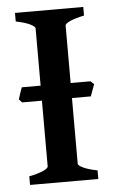

<svg xmlns="http://www.w3.org/2000/svg" viewBox="-48 -649 413 684"><g transform="rotate(-5 158.5 -307.5)"><path d="M207.5 -295.4V-60.5Q207.5 -54.2 225.3 -45.7Q243.2 -37.1 275.9 -30.8V0H31.7V-30.8Q63.5 -37.1 81.8 -45.4Q100.1 -53.7 100.1 -60.5V-295.4H29.3L18.6 -307.1Q25.4 -329.6 32.7 -349.1H100.1V-554.2Q100.1 -560.5 82.3 -569.3Q64.5 -578.1 31.7 -584.5V-615.2H275.9V-584.5Q243.7 -577.6 225.6 -569.6Q207.5 -561.5 207.5 -554.2V-349.1H278.3L290.5 -337.9L274.9 -295.4Z"/></g></svg>

Font: David Libre Medium
Style: Regular
Weight: 500
Version: Version 1.000